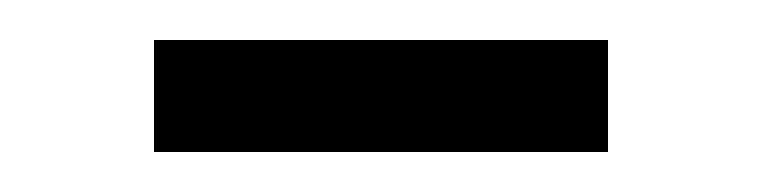

<svg xmlns="http://www.w3.org/2000/svg" viewBox="-20 -294 380 96"><path d="M57 -218V-274H284V-218Z"/></svg>

Font: Didact Gothic
Style: Regular
Weight: 400
Designer: Daniel Johnson
Foundry: Daniel Johnson
Version: Version 2.101;PS 002.101;hotconv 1.0.88;makeotf.lib2.5.64775